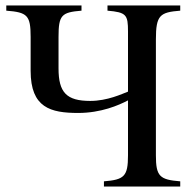

<svg xmlns="http://www.w3.org/2000/svg" viewBox="-20 -682 697 702"><path d="M639 0V-19C564 -25 550 -37 550 -114V-538C550 -627 565 -637 639 -643V-662H373V-643C442 -637 448 -628 448 -567V-347C427 -339 373 -313 310 -313C223 -313 194 -344 194 -432V-547C194 -627 205 -637 278 -643V-662H3V-643C80 -637 92 -626 92 -547V-423C92 -288 165 -269 266 -269C349 -269 414 -297 448 -315V-114C448 -37 434 -25 360 -19V0Z"/></svg>

Font: XITS Math
Style: Regular
Weight: 400
Designer: MicroPress Inc., with final additions and corrections provided by Coen Hoffman, Elsevier (retired)
Version: Version 1.108